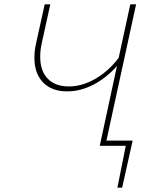

<svg xmlns="http://www.w3.org/2000/svg" viewBox="-20 -678 714 893"><path d="M597 -24 548 195H526L565 0H444L524 -371Q475 -316 415 -284.5Q355 -253 292 -253Q221 -253 180.5 -294.5Q140 -336 140 -409Q140 -441 147 -473L188 -658H214L174 -476Q167 -445 167 -414Q167 -348 202 -312Q237 -276 300 -276Q362 -276 423.5 -311.5Q485 -347 532 -409L586 -658H613L475 -24Z"/></svg>

Font: Ysabeau Infant Extralight
Style: Italic
Weight: 200
Italic angle: -12°
Designer: Christian Thalmann (Catharsis Fonts)
Version: Version 0.003